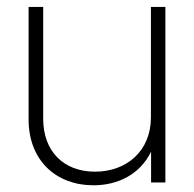

<svg xmlns="http://www.w3.org/2000/svg" viewBox="-20 -536 570 564"><path d="M254.4 8.3C326.7 8.3 391.1 -23.9 423.8 -90.3V0H465.8V-515.6H423.3V-190.9C423.3 -92.8 352.1 -31.7 259.3 -31.7C167.5 -31.7 106.9 -90.8 106.9 -187V-515.6H64V-185.1C64 -64.5 145 8.3 254.4 8.3Z"/></svg>

Font: Raveo Display Display ExLight
Style: Regular
Weight: 200
Designer: Jakub Foglar, Rasmus Andersson (Inter)
Foundry: Jakubfoglar.com
Version: Version 1.100;Glyphs 3.2.3 (3260)